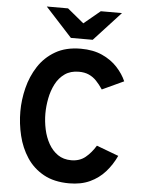

<svg xmlns="http://www.w3.org/2000/svg" viewBox="-61 -969 761 1027"><g transform="rotate(5 319.5 -455.0)"><path d="M349.6 10.8Q268 10.8 211.8 -20.5Q155.5 -51.8 121.2 -104.1Q86.9 -156.3 71.5 -220.3Q56 -284.4 56 -350Q56 -412.1 71.8 -475.9Q87.6 -539.7 122.2 -593.2Q156.9 -646.8 213.1 -679.4Q269.2 -712 349.6 -712Q415.9 -712 464.8 -689.8Q513.8 -667.5 546.2 -632.3Q578.7 -597.1 595.4 -558.4L479.6 -504.6Q462.5 -530.3 444.5 -549.1Q426.5 -567.9 403.7 -578.1Q380.9 -588.4 349.6 -588.4Q304.7 -588.4 274 -566.6Q243.3 -544.9 225 -509.4Q206.7 -473.9 198.6 -432Q190.4 -390.2 190.4 -350Q190.4 -307.6 199.5 -265.6Q208.6 -223.5 228 -189.1Q247.4 -154.7 277.5 -133.9Q307.6 -113.2 349.6 -113.2Q394.4 -113.2 425.2 -138.2Q456 -163.3 480 -202.8L598.4 -158.4Q575.9 -109.8 541.9 -71.5Q507.9 -33.2 460.4 -11.2Q412.9 10.8 349.6 10.8ZM291 -765 148 -921H262.2L350.4 -848.4L438 -921H551.8L408.2 -765Z"/></g></svg>

Font: Overpass
Style: Regular
Weight: 400
Designer: Delve Withrington, Dave Bailey, Thomas Jockin
Foundry: Delve Fonts LLC
Version: Version 4.000